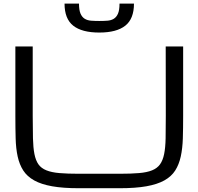

<svg xmlns="http://www.w3.org/2000/svg" viewBox="-20 -1001 1072 1037"><path d="M328.6 -981.4Q328.6 -899.4 375.5 -862.3Q422.4 -825.2 516.1 -825.2Q609.9 -825.2 656.7 -862.3Q703.6 -899.4 703.6 -981.4H625.5Q625.5 -946.3 617.2 -927.2Q608.9 -908.2 594.2 -899.4Q579.6 -890.6 559.6 -889.2Q539.6 -887.7 516.1 -887.7Q492.7 -887.7 472.7 -889.2Q452.6 -890.6 438 -899.4Q423.3 -908.2 415 -927.2Q406.7 -946.3 406.7 -981.4ZM969.2 -750V-375Q969.2 -308.6 967.5 -253.9Q965.8 -199.2 956.3 -155.8Q946.8 -112.3 926.3 -80.1Q905.8 -47.9 867.7 -26.6Q829.6 -5.4 770.8 5.1Q711.9 15.6 626 15.6H406.2Q320.3 15.6 261.5 5.1Q202.6 -5.4 164.6 -26.6Q126.5 -47.9 105.7 -80.1Q85 -112.3 75.4 -155.8Q65.9 -199.2 64.5 -253.9Q63 -308.6 63 -375V-750H156.7V-375Q156.7 -304.7 158 -254.2Q159.2 -203.6 166 -168.9Q172.9 -134.3 187.7 -113.3Q202.6 -92.3 230.5 -81.1Q258.3 -69.8 301 -66.2Q343.8 -62.5 406.2 -62.5H626Q688 -62.5 731 -66.2Q773.9 -69.8 801.5 -81.1Q829.1 -92.3 844.2 -113.3Q859.4 -134.3 866.5 -168.9Q873.5 -203.6 874.5 -254.2Q875.5 -304.7 875.5 -375L875 -750Z"/></svg>

Font: Michroma
Style: Regular
Weight: 400
Version: Version 1.000